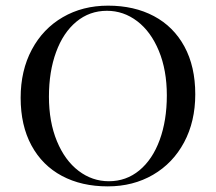

<svg xmlns="http://www.w3.org/2000/svg" viewBox="-20 -642 761 676"><path d="M53.2 0ZM667.5 -310.1Q667.5 -214.4 628.2 -140.9Q588.9 -67.4 518.8 -26.6Q448.7 14.2 359.4 14.2Q267.1 14.2 198 -22.7Q128.9 -59.6 90.8 -129.9Q52.7 -200.2 52.7 -297.9Q52.7 -393.6 92 -467.3Q131.3 -541 201.2 -581.5Q271 -622.1 360.4 -622.1Q452.6 -622.1 522 -585.2Q591.3 -548.3 629.4 -478Q667.5 -407.7 667.5 -310.1ZM152.3 -301.8Q152.3 -212.9 180.4 -145Q208.5 -77.1 256.6 -40.5Q304.7 -3.9 363.3 -3.9Q424.3 -3.9 470.7 -42.2Q517.1 -80.6 542.2 -149.2Q567.4 -217.8 567.4 -306.2Q567.4 -395 539.3 -462.9Q511.2 -530.8 463.1 -567.4Q415 -604 356.4 -604Q295.4 -604 249 -565.7Q202.6 -527.3 177.5 -458.7Q152.3 -390.1 152.3 -301.8Z"/></svg>

Font: Playfair Display SC
Style: Regular
Weight: 400
Designer: Claus Eggers Sørensen
Foundry: Claus Eggers Sørensen
Version: Version 1.004;PS 001.004;hotconv 1.0.70;makeotf.lib2.5.58329